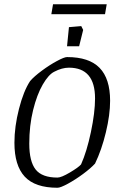

<svg xmlns="http://www.w3.org/2000/svg" viewBox="-20 -876 555 905"><path d="M48 -203Q48 -279 69.5 -363Q91 -447 122 -494Q141 -516 177.5 -543Q214 -570 248.5 -588.5Q283 -607 296 -607Q400 -607 449.5 -556Q499 -505 499 -401Q499 -335 479 -252Q459 -169 428 -105Q408 -83 371.5 -56Q335 -29 300 -10Q265 9 251 9Q145 9 96.5 -43.5Q48 -96 48 -203ZM362 -101Q389 -161 408.5 -253.5Q428 -346 428 -412Q428 -557 305 -557Q272 -557 236 -538Q209 -525 181.5 -477.5Q154 -430 136 -357Q118 -284 118 -199Q118 -115 148 -77Q178 -39 251 -39Q269 -39 309.5 -63Q350 -87 362 -101ZM305 -748 363 -753 372 -735 353 -658H296ZM230 -856H483L475 -809H222Z"/></svg>

Font: Grenze Light
Style: Italic
Weight: 300
Italic angle: -10°
Designer: Renata Polastri
Foundry: Omnibus-Type
Version: Version 1.002; ttfautohint (v1.8)